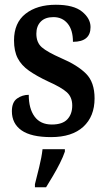

<svg xmlns="http://www.w3.org/2000/svg" viewBox="-20 -567 448 808"><path d="M195 10Q111 10 70.5 -18.5Q30 -47 30 -99Q30 -137 52 -152.5Q74 -168 101 -168Q101 -110 125.5 -76.5Q150 -43 198 -43Q243 -43 263.5 -65Q284 -87 284 -123Q284 -158 261.5 -178.5Q239 -199 183 -224Q134 -247 102 -269.5Q70 -292 54.5 -322Q39 -352 39 -397Q39 -471 87.5 -509Q136 -547 215 -547Q290 -547 325.5 -518Q361 -489 361 -453Q361 -391 287 -391Q287 -441 264.5 -468Q242 -495 205 -495Q170 -495 151.5 -476Q133 -457 133 -425Q133 -388 156 -368Q179 -348 238 -322Q306 -293 342 -257Q378 -221 378 -153Q378 -77 330.5 -33.5Q283 10 195 10ZM127 208Q135 176 145 136Q155 96 159 61H253V71Q246 92 232.5 119Q219 146 203 173Q187 200 174 221H127Z"/></svg>

Font: Noto Serif Hebrew Condensed SemiBold
Style: Regular
Weight: 600
Width: 3
Designer: Monotype Design Team
Foundry: Monotype Imaging Inc.
Version: Version 2.004; ttfautohint (v1.8.4.7-5d5b)